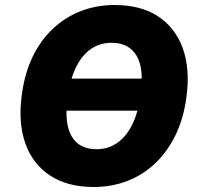

<svg xmlns="http://www.w3.org/2000/svg" viewBox="-20 -736 798 767"><path d="M159 -294 179 -422H629L608 -294ZM354 11Q250 11 180.5 -34.5Q111 -80 81.5 -162.5Q52 -245 67 -356Q78 -442 110 -508.5Q142 -575 191.5 -621.5Q241 -668 303.5 -692Q366 -716 438 -716Q542 -716 611 -671Q680 -626 710 -543.5Q740 -461 725 -350Q714 -264 681.5 -197Q649 -130 600 -83.5Q551 -37 488.5 -13Q426 11 354 11ZM365 -140Q413 -140 449.5 -166Q486 -192 509.5 -241Q533 -290 542 -361Q556 -462 525.5 -513.5Q495 -565 426 -565Q378 -565 342 -539.5Q306 -514 282.5 -465Q259 -416 250 -345Q236 -244 266 -192Q296 -140 365 -140Z"/></svg>

Font: Nunito Sans 10pt SemiCondensed Black
Style: Italic
Weight: 900
Width: 4
Italic angle: -9°
Designer: Vernon Adams
Foundry: Vernon Adams
Version: Version 3.101;gftools[0.9.27]